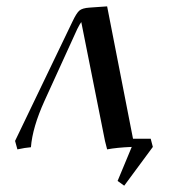

<svg xmlns="http://www.w3.org/2000/svg" viewBox="-20 -466 548 609"><path d="M27.8 -19 210 -397.9Q222.2 -423.8 231.4 -432.1Q240.7 -440.4 264.2 -441.9L319.8 -445.8L401.9 -25.9H458L464.8 0L374 123L353 107.9L397.9 0Q350.1 2 319.8 7.8L313 -19L237.8 -396Q233.4 -390.6 225.1 -374L121.1 -146Q83 -62 78.1 1Q60.1 2.4 35.2 7.8Z"/></svg>

Font: Dihjauti
Style: Bold Italic
Weight: 700
Italic angle: -9°
Designer: T. Christopher White
Version: Version 3.0.0